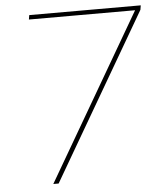

<svg xmlns="http://www.w3.org/2000/svg" viewBox="-51 -745 661 789"><g transform="rotate(-5 279.5 -350.0)"><path d="M137 0 534 -682H96L99 -700H559L556 -682L159 0Z"/></g></svg>

Font: DM Sans 10pt Thin
Style: Italic
Weight: 250
Italic angle: -10°
Version: Version 4.004;gftools[0.9.30]